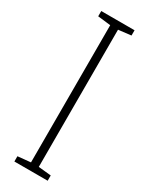

<svg xmlns="http://www.w3.org/2000/svg" viewBox="-190 -802 613 789"><g transform="rotate(30 116.0 -408.0)"><path d="M195 -51H37V-76L98 -82V-733L37 -740V-765H195V-740L135 -733V-82L195 -76Z"/></g></svg>

Font: Noto Sans Tamil UI ExtraCondensed ExtraLight
Style: Regular
Weight: 200
Width: 2
Designer: Jelle Bosma - Monotype Design Team
Foundry: Monotype Imaging Inc.
Version: Version 2.004; ttfautohint (v1.8.4.7-5d5b)